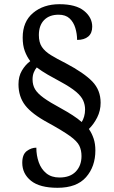

<svg xmlns="http://www.w3.org/2000/svg" viewBox="-20 -780 544 914"><path d="M254 114Q169 114 127.5 80.5Q86 47 86 -5Q86 -45 107.5 -61Q129 -77 153 -77Q153 -40 164.5 -7.5Q176 25 200.5 45Q225 65 263 65Q314 65 341 36.5Q368 8 368 -37Q368 -65 357.5 -86.5Q347 -108 313 -132.5Q279 -157 210 -195Q132 -237 100 -278.5Q68 -320 68 -379Q68 -416 84 -443.5Q100 -471 124 -489Q108 -510 98 -537Q88 -564 88 -601Q88 -677 137.5 -718.5Q187 -760 263 -760Q341 -760 380 -728.5Q419 -697 419 -653Q419 -622 400 -606Q381 -590 347 -590Q347 -619 338.5 -647Q330 -675 311 -692.5Q292 -710 259 -710Q215 -710 190 -684.5Q165 -659 165 -613Q165 -578 179.5 -556.5Q194 -535 222.5 -517.5Q251 -500 293 -479Q380 -433 419.5 -392Q459 -351 459 -291Q459 -253 442.5 -220.5Q426 -188 403 -166Q417 -146 425.5 -121Q434 -96 434 -64Q434 13 389.5 63.5Q345 114 254 114ZM369 -199Q376 -210 380.5 -225.5Q385 -241 385 -259Q385 -281 376 -301.5Q367 -322 341.5 -343.5Q316 -365 268 -391Q236 -408 207.5 -424.5Q179 -441 155 -459Q147 -450 141 -435.5Q135 -421 135 -402Q135 -375 147 -355Q159 -335 188 -314Q217 -293 269 -265Q300 -248 325.5 -231.5Q351 -215 369 -199Z"/></svg>

Font: Noto Serif Tamil SemiCondensed Medium
Style: Italic
Weight: 500
Width: 4
Italic angle: -12°
Designer: Indian Type Foundry, Tom Grace, and the Monotype Design Team
Foundry: Monotype Imaging Inc.
Version: Version 2.003; ttfautohint (v1.8.4.7-5d5b)